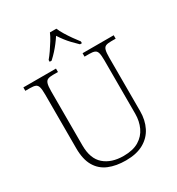

<svg xmlns="http://www.w3.org/2000/svg" viewBox="-217 -1067 1120 1213"><g transform="rotate(-30 343.5 -460.5)"><path d="M345 10Q274 10 221 -12Q168 -34 139 -83.5Q110 -133 110 -214V-606Q110 -643 105 -660.5Q100 -678 86.5 -683.5Q73 -689 48 -689H13V-714H251V-689H215Q191 -689 177.5 -683.5Q164 -678 158.5 -660Q153 -642 153 -605V-210Q153 -113 205.5 -67.5Q258 -22 346 -22Q415 -22 458 -48Q501 -74 521.5 -118.5Q542 -163 542 -216V-606Q542 -643 537 -660.5Q532 -678 518.5 -683.5Q505 -689 481 -689H445V-714H672V-689H639Q614 -689 600.5 -683.5Q587 -678 582 -660Q577 -642 577 -605V-215Q577 -150 551.5 -99Q526 -48 474.5 -19Q423 10 345 10ZM238 -784Q254 -803 272 -829Q290 -855 306.5 -882Q323 -909 332 -931H379Q388 -909 404.5 -882Q421 -855 439.5 -829Q458 -803 473 -784V-771H459Q436 -793 418 -812Q400 -831 385 -850.5Q370 -870 355 -893Q340 -870 325 -850.5Q310 -831 293 -812Q276 -793 252 -771H238Z"/></g></svg>

Font: Noto Serif Bengali ExtraLight
Style: Regular
Weight: 250
Version: Version 2.003